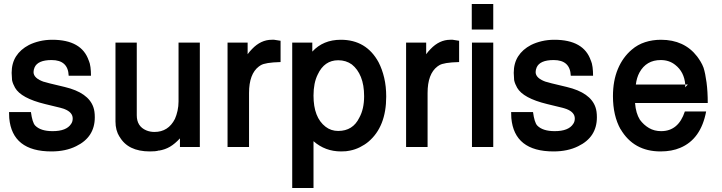

<svg xmlns="http://www.w3.org/2000/svg" viewBox="-20 -732 3596 956"><path d="M322 -355Q319 -433 237 -433Q168 -433 152 -396Q147 -384 147 -373Q147 -342 200 -324L198 -325Q205 -323 212.5 -321Q220 -319 227 -317L302 -299Q420 -271 445 -198Q452 -178 452 -148Q452 -49 359 -4Q307 22 236 22Q41 22 26 -144L25 -174H134Q141 -122 155 -107Q182 -79 242 -79Q311 -79 334 -115Q342 -126 342 -142Q342 -173 301 -189L282 -195Q281 -196 278 -196L204 -214Q85 -243 55 -295Q50 -304 46 -313.5Q42 -323 40 -333L38 -369Q38 -417 60 -451.5Q82 -486 124 -508Q148 -520 177.5 -527Q207 -534 240 -534Q387 -534 422 -430V-431Q428 -417 430.5 -397.5Q433 -378 433 -355Z M975 0H876V-43Q851 -16 826.5 -1.5Q802 13 771 18L772 17Q763 20 751.5 21Q740 22 726 22Q617 22 575 -52V-51Q555 -83 555 -127V-520H661V-158Q661 -103 708 -83Q727 -75 749 -75Q818 -75 851 -140Q859 -158 864 -180.5Q869 -203 869 -227V-520H975Z M1113 -520H1213V-462Q1219 -470 1223.5 -475.5Q1228 -481 1235 -488Q1279 -534 1333 -534H1345L1377 -529V-423Q1338 -422 1313.5 -418Q1289 -414 1278 -407L1269 -401Q1220 -364 1220 -269V0H1113Z M1435 204V-520H1535V-475Q1589 -534 1677 -534Q1804 -534 1865 -422Q1883 -387 1893 -344.5Q1903 -302 1903 -251Q1903 -101 1814 -26Q1796 -11 1772 1Q1748 13 1722 18Q1706 22 1678 22Q1599 22 1541 -29V204ZM1664 -432Q1595 -432 1562 -361Q1541 -319 1541 -256Q1541 -147 1601 -101Q1628 -80 1664 -80Q1737 -80 1769 -146Q1793 -189 1793 -253Q1793 -309 1777 -348.5Q1761 -388 1732 -411Q1703 -432 1664 -432Z M2002 -520H2102V-462Q2108 -470 2112.5 -475.5Q2117 -481 2124 -488Q2168 -534 2222 -534H2234L2266 -529V-423Q2227 -422 2202.5 -418Q2178 -414 2167 -407L2158 -401Q2109 -364 2109 -269V0H2002Z M2436 -520V0H2330V-520ZM2436 -712V-585H2329V-712Z M2822 -355Q2819 -433 2737 -433Q2668 -433 2652 -396Q2647 -384 2647 -373Q2647 -342 2700 -324L2698 -325Q2705 -323 2712.5 -321Q2720 -319 2727 -317L2802 -299Q2920 -271 2945 -198Q2952 -178 2952 -148Q2952 -49 2859 -4Q2807 22 2736 22Q2541 22 2526 -144L2525 -174H2634Q2641 -122 2655 -107Q2682 -79 2742 -79Q2811 -79 2834 -115Q2842 -126 2842 -142Q2842 -173 2801 -189L2782 -195Q2781 -196 2778 -196L2704 -214Q2585 -243 2555 -295Q2550 -304 2546 -313.5Q2542 -323 2540 -333L2538 -369Q2538 -417 2560 -451.5Q2582 -486 2624 -508Q2648 -520 2677.5 -527Q2707 -534 2740 -534Q2887 -534 2922 -430V-431Q2928 -417 2930.5 -397.5Q2933 -378 2933 -355Z M3142 -219Q3144 -193 3150 -172.5Q3156 -152 3166 -136Q3185 -110 3211.5 -94.5Q3238 -79 3272 -79Q3358 -79 3390 -177H3496Q3470 -39 3367 4Q3325 22 3269 22Q3135 22 3070 -89V-88Q3032 -156 3032 -253Q3032 -330 3056.5 -388.5Q3081 -447 3126 -485Q3155 -510 3192 -522Q3229 -534 3271 -534Q3387 -534 3451 -451Q3460 -439 3468.5 -425Q3477 -411 3483 -395Q3492 -367 3498 -321.5Q3504 -276 3504 -219ZM3392 -303Q3392 -301 3391.5 -300Q3391 -299 3391 -297L3405 -311H3392ZM3392 -311Q3387 -374 3342 -409Q3312 -433 3270 -433Q3198 -433 3164 -371Q3150 -345 3146 -311Z"/></svg>

Font: Ekushey Amar Bangla
Style: Bold
Weight: 700
Designer: Al Mamun Sumon
Foundry: Al Mamun Sumon
Version: Version 1.0